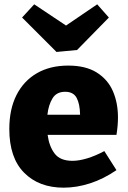

<svg xmlns="http://www.w3.org/2000/svg" viewBox="-20 -854 591 887"><path d="M274 13Q160 13 91.5 -56Q23 -125 23 -258Q23 -349 56 -414.5Q89 -480 150 -515.5Q211 -551 295 -551Q376 -551 427 -519Q478 -487 501.5 -433Q525 -379 525 -311Q525 -273 518 -231H200Q207 -178 232.5 -144.5Q258 -111 315 -111Q345 -111 383 -122.5Q421 -134 462 -156L518 -68Q458 -27 396 -7Q334 13 274 13ZM281 -430Q241 -430 222.5 -399.5Q204 -369 199 -324H350Q349 -374 334 -402Q319 -430 281 -430ZM429 -834 483 -773 336 -623 241 -614 82 -773 138 -834 285 -736Z"/></svg>

Font: Bitter ExtraBold
Style: Regular
Weight: 800
Designer: Sol Matas, and Bitter project Authors
Foundry: Sol Matas
Version: Version 2.001